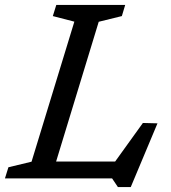

<svg xmlns="http://www.w3.org/2000/svg" viewBox="-40 -721 692 776"><path d="M359 -633 166 0H-20L-6 -45L87.5 -67.5L260.5 -633.5L173.5 -656L187.5 -701H466L452.5 -656ZM401.5 -35 537.5 -224 596.5 -222.5 488.5 35H436.5L413 0H76L98.5 -68H457Z"/></svg>

Font: Newsreader 8pt
Style: Italic
Weight: 400
Italic angle: -17°
Version: Version 1.003